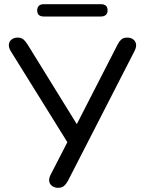

<svg xmlns="http://www.w3.org/2000/svg" viewBox="-20 -892 687 919"><path d="M258 7Q242 7 230 -1.5Q218 -10 215.5 -24Q213 -38 223 -57L312 -230V-196L31 -648Q21 -665 22.5 -679.5Q24 -694 35.5 -703Q47 -712 64 -712Q82 -712 92 -703.5Q102 -695 112 -679L358 -281H339L543 -679Q550 -693 560 -702.5Q570 -712 589 -712Q606 -712 617 -704Q628 -696 631 -682Q634 -668 624 -648L305 -26Q298 -13 287.5 -3Q277 7 258 7ZM190 -813Q158 -813 158 -842Q158 -856 166 -864Q174 -872 190 -872H463Q495 -872 495 -842Q495 -828 486.5 -820.5Q478 -813 463 -813Z"/></svg>

Font: Nunito Medium
Style: Regular
Weight: 500
Designer: Vernon Adams
Foundry: Vernon Adams
Version: Version 3.602